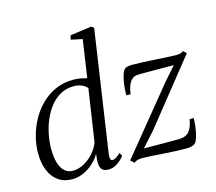

<svg xmlns="http://www.w3.org/2000/svg" viewBox="-114 -960 1253 1114"><g transform="rotate(-15 512.5 -403.0)"><path d="M429.5 -75.5Q427.5 -57.5 430.2 -47.5Q433 -37.5 442.5 -37.5Q453 -37.5 464.8 -44.8Q476.5 -52 491 -66.5L502 -47.5Q496 -38 482.2 -24.5Q468.5 -11 448.8 -0.5Q429 10 404.5 10Q376.5 10 364.5 -7.2Q352.5 -24.5 355 -57.5L359 -97.5Q344 -69.5 317.2 -44.8Q290.5 -20 257 -5Q223.5 10 189 10Q139 10 104.5 -14.8Q70 -39.5 52.2 -84Q34.5 -128.5 34.5 -188Q34.5 -236 47.5 -286.2Q60.5 -336.5 85.8 -382.8Q111 -429 148.2 -466Q185.5 -503 234 -524.8Q282.5 -546.5 342 -546.5Q362.5 -546.5 384 -542.8Q405.5 -539 423 -533.5L456.5 -760L388 -774.5L394 -799.5L522 -817L537.5 -806.5ZM414.5 -476.5Q404 -491 382.2 -500.2Q360.5 -509.5 334 -509.5Q289.5 -509.5 254.2 -489.8Q219 -470 192.8 -436.8Q166.5 -403.5 149 -362Q131.5 -320.5 123 -276.2Q114.5 -232 114.5 -191Q114.5 -140.5 125.2 -106Q136 -71.5 156 -54Q176 -36.5 204.5 -36.5Q238 -36.5 270.8 -54.2Q303.5 -72 329.5 -101Q355.5 -130 367.5 -164ZM927.5 -477Q916 -477.5 892 -477.5Q868 -477.5 838.8 -477.5Q809.5 -477.5 781.5 -477.8Q753.5 -478 733.2 -477.8Q713 -477.5 708 -477Q687 -475.5 673.2 -461Q659.5 -446.5 652 -424.8Q644.5 -403 642 -379H616.5Q616 -396 617.8 -419.2Q619.5 -442.5 624 -466Q628.5 -489.5 635.2 -507.5Q642 -525.5 651 -532Q656.5 -536 666.5 -538.8Q676.5 -541.5 695.5 -541.5Q724 -541.5 760.2 -540Q796.5 -538.5 833.8 -536Q871 -533.5 903.8 -531.8Q936.5 -530 957.5 -530Q970 -530 979.8 -532Q989.5 -534 999.5 -542.5L1019 -525L715 -144.5L635 -55Q655 -55 687.8 -54.8Q720.5 -54.5 755 -54.5Q789.5 -54.5 816.2 -54.5Q843 -54.5 851 -55Q888.5 -56 908.2 -80Q928 -104 935 -150.5H960.5Q959.5 -128.5 956.8 -104.8Q954 -81 949.2 -59.5Q944.5 -38 937.5 -22.2Q930.5 -6.5 920.5 -0.5Q914 3 902 6Q890 9 871.5 9Q842 9 804.8 7.2Q767.5 5.5 729.5 2.8Q691.5 0 659.8 -1.8Q628 -3.5 608.5 -3.5Q593.5 -3.5 582.5 -0.2Q571.5 3 561.5 11L540 -8.5L858.5 -398.5Z"/></g></svg>

Font: Merriweather 72pt Light
Style: Italic
Weight: 300
Italic angle: -7.8°
Version: Version 2.101